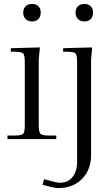

<svg xmlns="http://www.w3.org/2000/svg" viewBox="-20 -707 554 976"><path d="M409 -687Q429 -687 441 -675.5Q453 -664 453 -643Q453 -623 441.5 -610.5Q430 -598 409 -598Q389 -598 376.5 -610Q364 -622 364 -643Q364 -663 376 -675Q388 -687 409 -687ZM276 249Q256 249 196 232L204 204Q267 222 284 222Q326 222 349 192.5Q372 163 372 115V-391Q372 -427 363.5 -435.5Q355 -444 319 -444H301V-462L448 -466V-458Q443 -408 443 -405V80Q443 156 397 202.5Q351 249 276 249ZM143 -687Q163 -687 175 -675.5Q187 -664 187 -643Q187 -623 175.5 -610.5Q164 -598 143 -598Q123 -598 110.5 -610Q98 -622 98 -643Q98 -663 110 -675Q122 -687 143 -687ZM35 -462 182 -466V-458Q177 -408 177 -405V-71Q177 -35 186 -26.5Q195 -18 231 -18H266V0H18V-18H53Q89 -18 97.5 -26.5Q106 -35 106 -71V-391Q106 -427 97.5 -435.5Q89 -444 53 -444H35Z"/></svg>

Font: Foglihten068fMac
Style: Regular
Weight: 500
Designer: gluk (gluksza@wp.pl)
Foundry: gluk (gluksza@wp.pl)
Version: Version 0.68